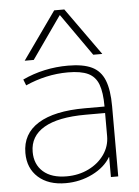

<svg xmlns="http://www.w3.org/2000/svg" viewBox="-56 -833 644 887"><g transform="rotate(-5 266.5 -390.0)"><path d="M213 10Q133 10 86 -32Q39 -74 39 -145Q39 -234 114 -280.5Q189 -327 330 -327H422Q422 -393 408 -430Q394 -467 360.5 -483Q327 -499 267 -499Q216 -499 166.5 -488Q117 -477 70 -456L59 -484Q108 -507 161 -518.5Q214 -530 270 -530Q340 -530 380.5 -510.5Q421 -491 439 -446Q457 -401 457 -325V0H423V-93H422Q395 -47 337.5 -18.5Q280 10 213 10ZM220 -21Q276 -21 322 -43.5Q368 -66 395 -104.5Q422 -143 422 -190V-297H332Q204 -297 138.5 -258.5Q73 -220 73 -147Q73 -89 111.5 -55Q150 -21 220 -21ZM73 -570 229 -790H276L433 -570H391L254 -765H252L115 -570Z"/></g></svg>

Font: M PLUS 1 ExtraLight
Style: Regular
Weight: 250
Version: Version 1.001